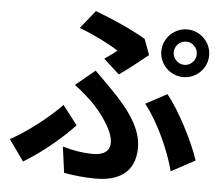

<svg xmlns="http://www.w3.org/2000/svg" viewBox="-57 -854 1113 971"><g transform="rotate(5 500.0 -368.0)"><path d="M801 -617C801 -649 827 -676 860 -676C892 -676 918 -649 918 -617C918 -585 892 -558 860 -558C827 -558 801 -585 801 -617ZM738 -617C738 -550 793 -496 860 -496C926 -496 981 -550 981 -617C981 -683 926 -738 860 -738C793 -738 738 -683 738 -617ZM454 -554 534 -481C575 -508 652 -571 678 -592L649 -671C580 -713 474 -759 391 -790L317 -698C392 -670 473 -629 517 -600C503 -589 478 -570 454 -554ZM284 -93 302 39C351 48 409 54 464 54C568 54 663 14 663 -120C663 -212 604 -302 497 -409C471 -436 445 -461 416 -490L318 -409C351 -384 385 -354 410 -330C455 -285 524 -195 524 -134C524 -87 489 -69 438 -69C390 -69 338 -77 284 -93ZM838 -16 959 -81C929 -174 851 -326 788 -403L680 -345C747 -262 813 -116 838 -16ZM344 -206 269 -303C209 -239 100 -154 14 -107L90 0C197 -65 288 -146 344 -206Z"/></g></svg>

Font: Noto Sans Mono CJK SC
Style: Bold
Weight: 700
Designer: Ryoko NISHIZUKA 西塚涼子 (kana, bopomofo & ideographs); Paul D. Hunt (Latin, Greek & Cyrillic); Sandoll Communications 산돌커뮤니
Foundry: Adobe
Version: Version 2.004;hotconv 1.0.118;makeotfexe 2.5.65603